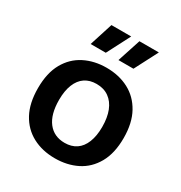

<svg xmlns="http://www.w3.org/2000/svg" viewBox="-176 -870 953 1010"><g transform="rotate(30 300.5 -365.0)"><path d="M301 13Q224 13 165 -18.5Q106 -50 73 -111Q40 -172 40 -263Q40 -355 74 -415.5Q108 -476 167 -506Q226 -536 300 -536Q376 -536 435 -505Q494 -474 528 -412.5Q562 -351 562 -260Q562 -168 527.5 -107Q493 -46 434 -16.5Q375 13 301 13ZM305 -83Q346 -83 375 -102.5Q404 -122 419.5 -161Q435 -200 435 -254Q435 -311 419 -351.5Q403 -392 372 -414Q341 -436 297 -436Q256 -436 227 -416.5Q198 -397 182.5 -358.5Q167 -320 167 -265Q167 -177 203.5 -130Q240 -83 305 -83ZM256 -602H164L209 -743H329ZM424 -602H333L379 -743H497Z"/></g></svg>

Font: Bricolage Grotesque 24pt SemiBold
Style: Regular
Weight: 600
Designer: Mathieu Triay
Foundry: Atelier Triay
Version: Version 1.001;gftools[0.9.33.dev8+g029e19f]